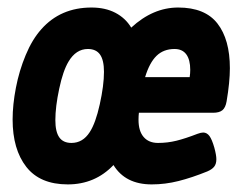

<svg xmlns="http://www.w3.org/2000/svg" viewBox="-20 -482 640 513"><path d="M594.2 -299.8Q594.2 -262.7 585.4 -210.9Q582.5 -194.3 574.2 -187.5Q565.9 -180.7 549.3 -180.7H351.1Q350.1 -171.9 350.1 -162.1Q350.1 -131.8 363.8 -116Q377.4 -100.1 402.3 -100.1Q427.7 -100.1 451.4 -106Q475.1 -111.8 507.8 -124.5Q517.1 -127.9 522.9 -127.9Q532.7 -127.9 539.6 -118.7Q546.4 -109.4 552.7 -87.4Q558.1 -67.4 558.1 -56.6Q558.1 -43.9 552.2 -36.6Q546.4 -29.3 533.7 -23.9Q492.7 -7.3 457 1.7Q421.4 10.7 385.3 10.7Q314.9 10.7 283.2 -41Q233.9 10.7 161.1 10.7Q86.9 10.7 50.3 -36.1Q13.7 -83 13.7 -162.6Q13.7 -202.1 22.5 -247.6Q31.2 -293 48.6 -334.7Q65.9 -376.5 90.3 -403.8Q141.6 -461.9 224.6 -461.9Q261.2 -461.9 288.3 -447.8Q315.4 -433.6 330.6 -408.2Q388.7 -461.9 456.1 -461.9Q527.8 -461.9 561 -419.2Q594.2 -376.5 594.2 -299.8ZM163.1 -317.4Q148.4 -293 138.2 -244.9Q127.9 -196.8 127.9 -161.1Q127.9 -129.9 138.4 -115Q148.9 -100.1 170.9 -100.1Q201.2 -100.1 219.7 -128.9Q235.4 -152.8 246.6 -203.4Q257.8 -253.9 257.8 -290Q257.8 -321.3 247.3 -336.2Q236.8 -351.1 214.8 -351.1Q183.1 -351.1 163.1 -317.4ZM367.7 -275.9H486.8Q488.3 -286.1 488.3 -295.4Q488.3 -322.3 477.8 -336.7Q467.3 -351.1 446.3 -351.1Q417 -351.1 398.2 -332.8Q379.4 -314.5 367.7 -275.9Z"/></svg>

Font: Courier Prime Sans
Style: Bold Italic
Weight: 700
Italic angle: -10°
Designer: Alan Dague-Greene
Foundry: Quote-Unquote Apps
Version: Version 3.020